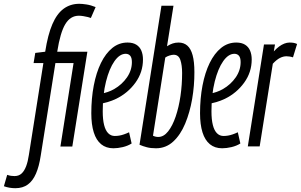

<svg xmlns="http://www.w3.org/2000/svg" viewBox="-145 -770 1582 1010"><path d="M-64.1 220Q-96.2 220 -124.5 209.6L-107.2 149.8Q-95.5 153.8 -86.6 155Q-77.7 156.2 -68.6 156.2Q-46.2 156.2 -31.6 142.9Q-17.1 129.6 -7.6 104.7Q1.8 79.7 6.9 44.9L83.2 -438.3H31.7L40.5 -491.6L92.7 -497.9Q106.7 -587.8 130.6 -643Q154.4 -698.2 189.8 -724.1Q225.3 -750 272 -750Q279.4 -750 288.8 -749.2Q298.1 -748.4 309.6 -746.6Q321.1 -744.9 333.3 -741.4Q345.5 -737.9 358 -732.8L333 -675.4Q328.9 -677.5 317.9 -680.2Q306.9 -682.9 293.7 -685.1Q280.5 -687.3 269.6 -687.3Q225.4 -687.3 198.7 -643.3Q172 -599.4 156 -497.9H314.6L235.4 0.7H172.8L242 -438.3H146.5L69.2 49Q60.7 105.4 44.2 143.3Q27.8 181.3 1.4 200.6Q-25.1 220 -64.1 220Z M385.3 -276.9Q404 -280 421.9 -286.2Q439.7 -292.3 455.6 -301.4Q497.2 -325.5 523 -362.9Q548.8 -400.3 548.8 -443.2Q548.8 -466.5 539.9 -476.8Q531.1 -487 516.1 -487Q484.5 -487 457.1 -448.2Q429.8 -409.4 412.6 -341.1Q395.4 -272.8 395.4 -184.5Q395.4 -141 402.7 -112.2Q410 -83.4 424.3 -69.1Q438.6 -54.7 458.9 -54.7Q470.5 -54.7 482.4 -56.7Q494.4 -58.7 507.2 -63.2Q520.1 -67.6 534 -74.2L547.4 -15.2Q527.2 -2.5 500.9 3.8Q474.7 10 451.7 10Q413.3 10 387.2 -11.2Q361.1 -32.5 348.2 -73.8Q335.3 -115.1 335.3 -174.2Q335.3 -252.6 348.3 -320.3Q361.3 -388.1 386 -438.7Q410.8 -489.3 446 -517.8Q481.2 -546.2 525.9 -546.2Q553.9 -546.2 572 -534.9Q590.1 -523.6 598.6 -503.5Q607.1 -483.3 607.1 -457.1Q607.1 -389.9 567.4 -335.1Q527.7 -280.3 466.1 -250.2Q444.3 -239.8 420.8 -232.9Q397.3 -226.1 374.2 -222.9Z M767.6 -740 733.6 -526.7Q748.9 -536.6 763.5 -541.4Q778.1 -546.2 794.1 -546.2Q822 -546.2 840.5 -530Q859.1 -513.7 868.3 -479.4Q877.6 -445.1 877.6 -390.7Q877.9 -319.8 865.8 -249.1Q853.6 -178.4 829 -119.5Q804.4 -60.5 766.1 -25.3Q727.8 10 675.5 10Q648.1 10 627.5 4.6Q606.9 -0.7 588.9 -8.6L704.3 -740ZM768.6 -482Q759.3 -482 745.9 -477.7Q732.6 -473.4 724.4 -467.3L659.8 -56.1Q666 -53 673 -51.3Q680 -49.5 687.2 -49.5Q716.2 -49.5 739.3 -78.8Q762.5 -108 779.1 -156.9Q795.7 -205.8 804.4 -265.2Q813 -324.7 813 -385.8Q813 -426.9 803.8 -454.5Q794.6 -482 768.6 -482Z M957.3 -276.9Q976 -280 993.9 -286.2Q1011.7 -292.3 1027.6 -301.4Q1069.2 -325.5 1095 -362.9Q1120.8 -400.3 1120.8 -443.2Q1120.8 -466.5 1111.9 -476.8Q1103.1 -487 1088.1 -487Q1056.5 -487 1029.1 -448.2Q1001.8 -409.4 984.6 -341.1Q967.4 -272.8 967.4 -184.5Q967.4 -141 974.7 -112.2Q982 -83.4 996.3 -69.1Q1010.6 -54.7 1030.9 -54.7Q1042.5 -54.7 1054.4 -56.7Q1066.4 -58.7 1079.2 -63.2Q1092.1 -67.6 1106 -74.2L1119.4 -15.2Q1099.2 -2.5 1072.9 3.8Q1046.7 10 1023.7 10Q985.3 10 959.2 -11.2Q933.1 -32.5 920.2 -73.8Q907.3 -115.1 907.3 -174.2Q907.3 -252.6 920.3 -320.3Q933.3 -388.1 958 -438.7Q982.8 -489.3 1018 -517.8Q1053.2 -546.2 1097.9 -546.2Q1125.9 -546.2 1144 -534.9Q1162.1 -523.6 1170.6 -503.5Q1179.1 -483.3 1179.1 -457.1Q1179.1 -389.9 1139.4 -335.1Q1099.7 -280.3 1038.1 -250.2Q1016.3 -239.8 992.8 -232.9Q969.3 -226.1 946.2 -222.9Z M1301.6 -536.2 1295.3 -499.5Q1308.9 -514.6 1322.7 -524.9Q1336.5 -535.2 1350.6 -540.7Q1364.7 -546.2 1378.4 -546.2Q1389.4 -546.2 1398.8 -544.7Q1408.1 -543.2 1417.8 -538.6L1396.2 -468.3Q1387.5 -471.3 1378.5 -472.6Q1369.6 -474 1361.8 -474Q1344.9 -474 1327.5 -465.1Q1310 -456.2 1290.1 -434.7L1221 0H1158.6L1243.6 -536.2Z"/></svg>

Font: Georama
Style: Italic
Weight: 400
Width: 2
Italic angle: -9°
Designer: Jean-Baptiste Levee
Foundry: Production Type
Version: Version 1.000